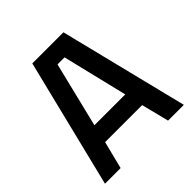

<svg xmlns="http://www.w3.org/2000/svg" viewBox="-183 -825 964 964"><g transform="rotate(-45 299.5 -342.5)"><path d="M20 0 189 -685H410L580 0H468L431 -147H168L131 0ZM275 -592 190 -245H409L325 -592Z"/></g></svg>

Font: Titillium Web[RUS by Daymarius]
Style: Regular
Weight: 600
Designer: Cyrillization by Daymarius
Foundry: Cyrillization by Daymarius
Version: Version 1.002 September 11, 2018